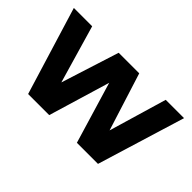

<svg xmlns="http://www.w3.org/2000/svg" viewBox="-77 -765 1030 1030"><g transform="rotate(45 438.0 -250.0)"><path d="M717 -500 620 -171 516 -500H360L255 -170L159 -500H20L173 0H333L438 -350L543 0H703L856 -500Z"/></g></svg>

Font: Perun
Style: Bold
Weight: 700
Foundry: Copyright (c) Stefan Peev, Context Ltd, 2016
Version: Version 1.089